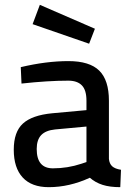

<svg xmlns="http://www.w3.org/2000/svg" viewBox="-20 -764 544 795"><path d="M37 0ZM37 -144Q37 -218 75 -252.5Q113 -287 196 -295L338 -308V-347Q338 -391 319 -410.5Q300 -430 263 -430Q179 -430 69 -418L66 -486Q172 -511 263 -511Q351 -511 391 -471.5Q431 -432 431 -347V-106Q433 -86 444.5 -75.5Q456 -65 481 -61L478 11Q435 11 405 1.5Q375 -8 352 -28Q267 11 182 11Q111 11 74 -29Q37 -69 37 -144ZM317 -86 338 -93V-240L208 -228Q169 -224 150.5 -204.5Q132 -185 132 -147Q132 -67 199 -67Q260 -67 317 -86ZM115 -664 145 -744 373 -645 349 -583Z"/></svg>

Font: Cairo SemiBold
Style: Regular
Weight: 600
Designer: Mohamed Gaber, the designers of Titillium
Foundry: Kief Type Foundry
Version: Version 2.009; ttfautohint (v1.5.33-1714) -l 8 -r 50 -G 200 